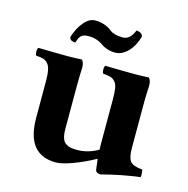

<svg xmlns="http://www.w3.org/2000/svg" viewBox="-95 -704 788 806"><g transform="rotate(15 299.0 -301.5)"><path d="M388.2 -6.8Q383.3 -45.9 382.8 -50.8Q337.4 -25.4 290 -7.8Q242.7 9.8 216.8 9.8Q88.9 9.8 88.9 -149.9V-306.2Q88.9 -337.4 85.2 -356.2Q81.5 -375 72.3 -384.8Q63 -394.5 52 -397.7Q41 -400.9 22 -401.9Q17.6 -406.2 17.6 -418.9Q17.6 -431.6 22 -436Q107.9 -434.1 153.8 -434.1Q174.8 -434.1 210.9 -436Q221.2 -425.8 221.2 -401.9Q221.2 -397.5 220.2 -376.5Q219.2 -355.5 219.2 -306.2V-139.2Q219.2 -113.8 224.1 -98.1Q229 -82.5 239.5 -75.4Q250 -68.4 260.7 -66.2Q271.5 -64 289.1 -64Q336.4 -64 380.9 -89.8Q379.9 -101.1 379.9 -121.1V-306.2Q379.9 -337.9 377 -356Q374 -374 365 -383.8Q356 -393.6 345.2 -396.7Q334.5 -399.9 313 -401.9Q308.6 -406.2 308.6 -418.9Q308.6 -431.6 313 -436Q391.1 -434.1 444.8 -434.1Q465.8 -434.1 502 -436Q512.2 -425.8 512.2 -401.9Q512.2 -397.5 511 -376.5Q509.8 -355.5 509.8 -306.2V-132.8Q509.8 -89.4 522.5 -74Q535.2 -58.6 575.2 -55.2Q576.7 -50.3 577.6 -39.1Q578.6 -27.8 577.1 -22.9Q496.1 -12.7 411.1 9.8Q389.6 9.8 388.2 -6.8ZM352.1 -569.8Q384.3 -569.8 400.9 -612.8Q412.1 -612.8 420.7 -607.2Q429.2 -601.6 429.2 -592.8Q416.5 -549.8 391.4 -524.9Q366.2 -500 337.9 -500Q300.8 -500 272.9 -521Q247.1 -538.1 214.8 -538.1Q205.1 -538.1 199.2 -537.1Q193.4 -536.1 186.5 -532.5Q179.7 -528.8 174.8 -520.3Q169.9 -511.7 166 -498Q140.1 -498 140.1 -516.1Q152.8 -556.2 175.3 -582.5Q197.8 -608.9 223.1 -608.9Q266.1 -608.9 296.9 -584Q314.9 -569.8 352.1 -569.8Z"/></g></svg>

Font: Common Serif
Style: Bold
Weight: 700
Designer: Philipp H. Poll, Khaled Hosny
Foundry: Stefan Peev, Context Ltd.
Version: Version 1.026